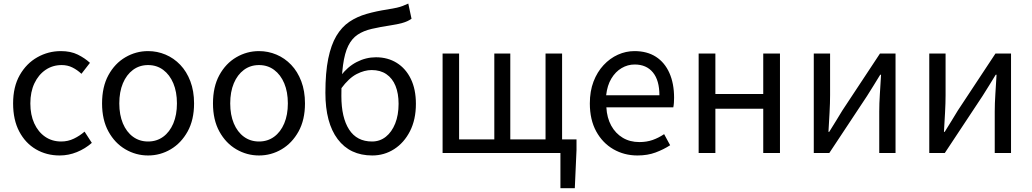

<svg xmlns="http://www.w3.org/2000/svg" viewBox="-20 -836 5636 1049"><path d="M305.9 13.4Q233.9 13.4 176.3 -20.3Q118.7 -54 85.1 -117.6Q51.6 -181.2 51.6 -271Q51.6 -361.9 87.9 -425.7Q124.2 -489.4 183.9 -523.1Q243.5 -556.8 312.8 -556.8Q366 -556.8 404.6 -537.8Q443.1 -518.9 471.5 -492.7L425 -432.8Q401.8 -454.3 375.4 -467.4Q349.1 -480.5 317.1 -480.5Q267.7 -480.5 228.9 -454.2Q190.2 -427.8 168 -380.8Q145.8 -333.8 145.8 -271Q145.8 -208.7 167.2 -161.8Q188.7 -114.9 226.6 -88.9Q264.5 -62.9 314.3 -62.9Q351.7 -62.9 384 -78.7Q416.3 -94.4 442 -116.9L481.7 -55.4Q445.2 -23.3 399.9 -5Q354.6 13.4 305.9 13.4Z M789.1 13.4Q722.6 13.4 665 -20.3Q607.4 -54 572.5 -117.6Q537.6 -181.2 537.6 -271Q537.6 -361.9 572.5 -425.7Q607.4 -489.4 665 -523.1Q722.6 -556.8 789.1 -556.8Q838.9 -556.8 884.3 -537.7Q929.7 -518.6 964.8 -481.9Q999.8 -445.3 1020 -392.1Q1040.3 -338.9 1040.3 -271Q1040.3 -181.2 1005.1 -117.6Q969.8 -54 912.7 -20.3Q855.7 13.4 789.1 13.4ZM789.1 -62.9Q836.2 -62.9 871.7 -88.9Q907.2 -114.9 927 -161.8Q946.7 -208.7 946.7 -271Q946.7 -333.8 927 -380.8Q907.2 -427.8 871.7 -454.2Q836.2 -480.5 789.1 -480.5Q742.1 -480.5 706.6 -454.2Q671.1 -427.8 651.4 -380.8Q631.8 -333.8 631.8 -271Q631.8 -208.7 651.4 -161.8Q671.1 -114.9 706.6 -88.9Q742.1 -62.9 789.1 -62.9Z M1395.1 13.4Q1328.6 13.4 1271 -20.3Q1213.4 -54 1178.5 -117.6Q1143.6 -181.2 1143.6 -271Q1143.6 -361.9 1178.5 -425.7Q1213.4 -489.4 1271 -523.1Q1328.6 -556.8 1395.1 -556.8Q1444.9 -556.8 1490.3 -537.7Q1535.7 -518.6 1570.8 -481.9Q1605.8 -445.3 1626 -392.1Q1646.3 -338.9 1646.3 -271Q1646.3 -181.2 1611.1 -117.6Q1575.8 -54 1518.7 -20.3Q1461.7 13.4 1395.1 13.4ZM1395.1 -62.9Q1442.2 -62.9 1477.7 -88.9Q1513.2 -114.9 1533 -161.8Q1552.7 -208.7 1552.7 -271Q1552.7 -333.8 1533 -380.8Q1513.2 -427.8 1477.7 -454.2Q1442.2 -480.5 1395.1 -480.5Q1348.1 -480.5 1312.6 -454.2Q1277.1 -427.8 1257.4 -380.8Q1237.8 -333.8 1237.8 -271Q1237.8 -208.7 1257.4 -161.8Q1277.1 -114.9 1312.6 -88.9Q1348.1 -62.9 1395.1 -62.9Z M2013.8 13.4Q1892 13.4 1824.9 -75.8Q1757.8 -164.9 1757.8 -328.9Q1757.8 -439.7 1773.3 -515.4Q1788.8 -591 1817.8 -639.8Q1846.9 -688.6 1888.6 -716.8Q1930.4 -745 1983.3 -760.1Q2036.1 -775.3 2097.9 -784.5Q2128.6 -789.5 2147.1 -793.7Q2165.7 -797.9 2180.1 -803.5Q2194.5 -809.1 2210.7 -816.5L2228.4 -733.5Q2207 -718.5 2179 -710.8Q2150.9 -703 2117.2 -698Q2056.8 -688.8 2011.4 -678.3Q1966.1 -667.9 1934.4 -646.8Q1902.6 -625.7 1882.9 -586.2Q1863.2 -546.7 1854.1 -480.2Q1845.1 -413.6 1845.1 -311.6Q1845.1 -193.8 1887.3 -128.3Q1929.5 -62.9 2012.6 -62.9Q2055.4 -62.9 2088 -88.8Q2120.6 -114.8 2139.2 -161.2Q2157.7 -207.6 2157.7 -268.7Q2157.7 -325.4 2140.9 -366.8Q2124.1 -408.2 2091.1 -430.7Q2058.1 -453.3 2010.6 -453.3Q1971.4 -453.3 1929 -431.6Q1886.5 -409.9 1843.9 -352.4L1840.7 -420.5Q1878.3 -471 1928.8 -497.1Q1979.4 -523.1 2033.9 -523.1Q2098.4 -523.1 2147.5 -492.6Q2196.7 -462.1 2224.5 -405.1Q2252.3 -348.1 2252.3 -268.7Q2252.3 -182.7 2220 -119.3Q2187.7 -56 2133.6 -21.3Q2079.6 13.4 2013.8 13.4Z M3041.9 192.1V0H2999V-74.3H3129.8V-16.5L3120.5 192.1ZM2398.1 0V-543.4H2488.3V-74.3H2680.7V-543.4H2768V-74.3H2960.6V-543.4H3051V0Z M3462.7 13.4Q3390.5 13.4 3331.4 -20.6Q3272.3 -54.6 3237.4 -118.2Q3202.6 -181.9 3202.6 -271Q3202.6 -337.5 3222.6 -390.1Q3242.7 -442.7 3277.5 -480.1Q3312.4 -517.6 3356 -537.2Q3399.6 -556.8 3446.4 -556.8Q3515.6 -556.8 3563.8 -525.7Q3612 -494.5 3637.4 -437.1Q3662.9 -379.7 3662.9 -301.7Q3662.9 -287.4 3661.9 -274.1Q3661 -260.7 3658.6 -249.7H3292.9Q3296 -192.4 3319.3 -149.8Q3342.7 -107.2 3382.1 -83.5Q3421.4 -59.8 3473.3 -59.8Q3512.8 -59.8 3545.5 -71.2Q3578.1 -82.7 3608.5 -103.1L3641.3 -42.5Q3605.8 -19.4 3562 -3Q3518.2 13.4 3462.7 13.4ZM3291.7 -315.5H3582.7Q3582.7 -397.1 3547.2 -440.3Q3511.8 -483.6 3447.5 -483.6Q3409.5 -483.6 3376.1 -463.9Q3342.7 -444.3 3320.2 -406.9Q3297.7 -369.6 3291.7 -315.5Z M3797.1 0V-543.4H3888.5V-322.5H4150V-543.4H4241.4V0H4150V-241.9H3888.5V0Z M4426.1 0V-543.4H4515.2V-316.1Q4515.2 -273.5 4512.3 -220.9Q4509.4 -168.3 4506.3 -115.7H4510.5Q4526.3 -141.1 4546.8 -174.2Q4567.4 -207.3 4582.2 -232.3L4787.7 -543.4H4872.8V0H4783.8V-226.7Q4783.8 -269.9 4787.2 -322.5Q4790.5 -375.1 4793.7 -427.7H4789.1Q4773.9 -402.7 4753.2 -369.2Q4732.6 -335.7 4716.8 -311.1L4510.9 0Z M5057.1 0V-543.4H5146.2V-316.1Q5146.2 -273.5 5143.3 -220.9Q5140.4 -168.3 5137.3 -115.7H5141.5Q5157.3 -141.1 5177.8 -174.2Q5198.4 -207.3 5213.2 -232.3L5418.7 -543.4H5503.8V0H5414.8V-226.7Q5414.8 -269.9 5418.2 -322.5Q5421.5 -375.1 5424.7 -427.7H5420.1Q5404.9 -402.7 5384.2 -369.2Q5363.6 -335.7 5347.8 -311.1L5141.9 0Z"/></svg>

Font: Noto Sans JP
Style: Regular
Weight: 100
Designer: Ryoko NISHIZUKA 西塚涼子 (kana, bopomofo & ideographs); Paul D. Hunt (Latin, Greek & Cyrillic); Sandoll Communications 산돌커뮤니
Foundry: Adobe
Version: Version 2.004;hotconv 1.0.118;makeotfexe 2.5.65603